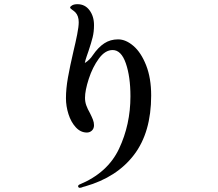

<svg xmlns="http://www.w3.org/2000/svg" viewBox="-20 -840 1040 917"><path d="M702 -384Q702 -208 620 -100.5Q538 7 387 50Q378 52 368 56Q366 57 361 57Q357 57 355 54.5Q353 52 353 49Q353 45 358 42Q494 -14 548.5 -129.5Q603 -245 603 -380Q603 -474 581 -537.5Q559 -601 518 -601Q482 -601 452 -560Q422 -519 404 -463.5Q386 -408 386 -373Q386 -354 392 -337Q398 -320 410 -299Q419 -281 424 -268Q429 -255 429 -242Q429 -226 419 -216.5Q409 -207 395 -207Q365 -207 342 -232Q319 -257 307 -295Q295 -333 295 -371Q295 -416 304.5 -469.5Q314 -523 331 -596Q341 -637 348.5 -675Q356 -713 356 -734Q356 -764 340 -781Q334 -787 324.5 -793.5Q315 -800 315 -804Q315 -809 324.5 -814.5Q334 -820 350 -820Q386 -820 407.5 -791Q429 -762 429 -720Q429 -688 422.5 -662Q416 -636 403 -597Q400 -588 394 -571Q388 -554 385 -539Q409 -554 423 -576Q449 -614 478 -633Q507 -652 544 -652Q581 -652 617.5 -620.5Q654 -589 678 -528Q702 -467 702 -384Z"/></svg>

Font: Shippori Mincho B1 SemiBold
Style: Regular
Weight: 600
Designer: FONTDASU
Foundry: FONTDASU / Google Inc. / but / Adobe
Version: Version 3.110; ttfautohint (v1.8.3)